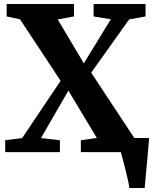

<svg xmlns="http://www.w3.org/2000/svg" viewBox="-20 -763 768 963"><path d="M629 180Q627 164.5 621.2 138.5Q615.5 112.5 608.5 84.8Q601.5 57 595.2 33.8Q589 10.5 586 0L550.5 -71H728Q726.5 -57 724.5 -31.2Q722.5 -5.5 719.8 25.5Q717 56.5 714 87Q711 117.5 709 142.5Q707 167.5 705.5 180ZM91 -70.5 284 -357.5 80.5 -666 13.5 -680.5V-743H351V-680.5L269.5 -665.5L400.5 -445.5L536 -666.5L449.5 -680.5V-743H710V-680.5L628 -666L437.5 -398.5L653.5 -71L721.5 -59.5V0H385.5V-59.5L465.5 -71L323 -308.5L185.5 -70.5L280.5 -59.5V0H6V-59.5Z"/></svg>

Font: Merriweather 28pt ExtraBold
Style: Regular
Weight: 800
Version: Version 2.100